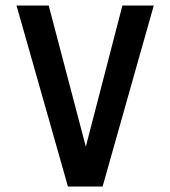

<svg xmlns="http://www.w3.org/2000/svg" viewBox="-20 -678 619 698"><path d="M292 -145 425 -658H539L353 0H227L40 -658H157Z"/></svg>

Font: Codetta
Style: Bold
Weight: 700
Designer: Ulrich Proeller
Foundry: PROSA GmbH
Version: Version 2.00;September 29, 2018;FontCreator 11.5.0.2427 64-b